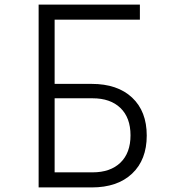

<svg xmlns="http://www.w3.org/2000/svg" viewBox="-20 -820 740 840"><path d="M149 0V-800H592V-734H219V-453H381Q494 -453 558 -393Q622 -333 622 -227Q622 -121 558 -60.5Q494 0 381 0ZM219 -66H385Q463 -66 507 -108.5Q551 -151 551 -228Q551 -305 507 -347.5Q463 -390 385 -390H219Z"/></svg>

Font: Martian Mono ExtraLight
Style: Regular
Weight: 200
Monospace: yes
Designer: Roman Shamin
Foundry: Evil Martians
Version: Version 1.000; ttfautohint (v1.8.4.7-5d5b)